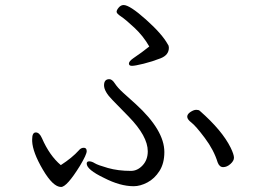

<svg xmlns="http://www.w3.org/2000/svg" viewBox="-20 -736 1040 764"><path d="M108 -182Q108 -209 122.5 -209Q137 -209 147 -186Q177 -117 222 -79Q267 -108 294 -138Q302 -148 313.5 -148Q325 -148 325 -134.5Q325 -121 298 -76Q246 8 223 8Q191 8 150.5 -61Q110 -130 108 -174ZM898 -148Q911 -121 911 -108.5Q911 -96 897 -83.5Q883 -71 868 -71Q853 -71 846 -90Q831 -139 795 -187Q759 -235 742 -248Q725 -261 725 -271.5Q725 -282 738 -290.5Q751 -299 761 -299Q771 -299 775 -295Q864 -217 898 -148ZM568 -134Q568 -194 492 -272Q461 -304 427.5 -338Q394 -372 394 -396.5Q394 -421 415 -421Q426 -421 437 -404Q448 -387 470 -367Q492 -347 520 -322Q634 -218 634 -131Q634 -86 614.5 -55.5Q595 -25 566.5 -10Q538 5 512 5Q458 5 394 -28Q325 -61 325 -85Q325 -94 335 -94Q345 -94 357 -86.5Q369 -79 409.5 -67.5Q450 -56 501 -56Q527 -56 547.5 -78Q568 -100 568 -134ZM574 -551Q550 -593 514.5 -626Q479 -659 461.5 -670.5Q444 -682 444 -689Q444 -696 452.5 -706Q461 -716 472 -716Q496 -716 560.5 -658.5Q625 -601 648 -559Q652 -554 652 -546Q652 -517 619 -504Q586 -491 551.5 -482.5Q517 -474 505 -474Q493 -474 493 -483Q493 -492 510 -504Q547 -529 574 -551Z"/></svg>

Font: ToneOZ-Pinyin-WenKai-Regular
Style: Regular
Weight: 400
Designer: Fontworks Inc.
Foundry: ToneOZ
Version: Version 0.240331